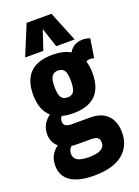

<svg xmlns="http://www.w3.org/2000/svg" viewBox="-184 -865 842 1162"><g transform="rotate(-20 237.0 -284.5)"><path d="M224 -178Q183 -178 151 -187Q139 -174 139 -155Q139 -119 189 -119H310Q382 -119 421 -79.5Q460 -40 460 31Q460 120 397 170Q334 220 213 220Q114 220 62.5 185Q11 150 11 82Q11 45 26 18Q41 -9 68 -28Q30 -59 30 -112Q30 -148 45.5 -174.5Q61 -201 87 -220Q32 -267 32 -366Q32 -554 224 -554Q294 -554 338 -528Q368 -578 427 -578Q453 -578 474 -569L455 -448Q441 -452 427 -452Q414 -452 404 -445Q415 -411 415 -366Q415 -178 224 -178ZM224 -280Q251 -280 263.5 -298.5Q276 -317 276 -366Q276 -415 263.5 -434Q251 -453 224 -453Q196 -453 183 -434Q170 -415 170 -366Q170 -317 183 -298.5Q196 -280 224 -280ZM125 47Q125 76 147.5 90Q170 104 223 104Q324 104 324 47Q324 26 312 16Q300 6 267 6H182Q162 6 145 4Q125 21 125 47ZM64 -595 144 -789H304L383 -595H264L223 -720L181 -595Z"/></g></svg>

Font: Georama SemiCondensed
Style: Bold
Weight: 700
Width: 4
Designer: Jean-Baptiste Levee
Foundry: Production Type
Version: Version 1.000